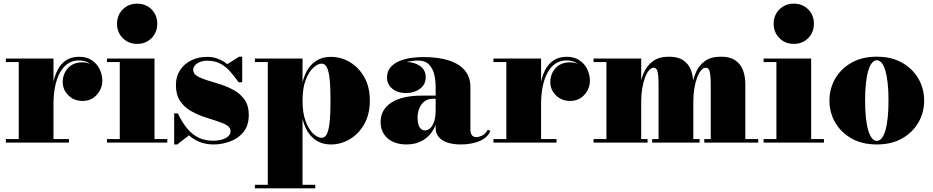

<svg xmlns="http://www.w3.org/2000/svg" viewBox="-20 -780 5101 1050"><path d="M261 -212Q261 -268 269 -315.2Q277 -362.5 294.8 -397Q312.5 -431.5 341.8 -450.5Q371 -469.5 413 -469.5Q454.5 -469.5 482.8 -450.2Q511 -431 525.2 -401Q539.5 -371 539.5 -339Q539.5 -295 509.2 -261.5Q479 -228 431.5 -228Q384.5 -228 353.8 -258.8Q323 -289.5 323 -330.5Q323 -375 351.2 -407Q379.5 -439 430.5 -439Q462 -439 486.5 -424.5Q511 -410 524.8 -387Q538.5 -364 538.5 -339H519Q519 -367 506.5 -392.2Q494 -417.5 469.8 -433.5Q445.5 -449.5 410.5 -449.5Q378 -449.5 352.5 -433Q327 -416.5 309.2 -385.2Q291.5 -354 282 -310Q272.5 -266 272.5 -212ZM272.5 -460V-19.5H357V0H12V-19.5H82.5V-440.5H12V-460Z M730 -540Q683 -540 651.5 -571.5Q620 -603 620 -650Q620 -697.5 651.5 -728.8Q683 -760 730 -760Q777.5 -760 808.8 -728.8Q840 -697.5 840 -650Q840 -603 808.8 -571.5Q777.5 -540 730 -540ZM825 -460V-19.5H895V0H565V-19.5H635V-440.5H565V-460Z M932.5 10V-160H952.5Q976.5 -109.5 1004.5 -76.2Q1032.5 -43 1066.8 -26.8Q1101 -10.5 1144 -10.5Q1174 -10.5 1195.8 -17.2Q1217.5 -24 1229.2 -35.8Q1241 -47.5 1241 -62.5Q1241 -83 1219.2 -95.8Q1197.5 -108.5 1163.5 -118.8Q1129.5 -129 1091.5 -142.2Q1053.5 -155.5 1019.2 -176Q985 -196.5 963.5 -230Q942 -263.5 942 -315Q942 -362 964.8 -396.5Q987.5 -431 1026.2 -450Q1065 -469 1112 -469Q1146.5 -469 1173.8 -458Q1201 -447 1223 -429L1287.5 -470H1304.5V-330H1285Q1262 -362.5 1238.5 -389.2Q1215 -416 1185 -432Q1155 -448 1112.5 -448Q1091.5 -448 1074.2 -441.2Q1057 -434.5 1046.8 -423.2Q1036.5 -412 1036.5 -398Q1036.5 -377 1058.5 -364Q1080.5 -351 1115.2 -340.5Q1150 -330 1188.8 -317.5Q1227.5 -305 1262 -285.2Q1296.5 -265.5 1318.5 -233.5Q1340.5 -201.5 1340.5 -152Q1340.5 -92.5 1310.8 -57Q1281 -21.5 1236.8 -5.8Q1192.5 10 1149 10Q1107.5 10 1074 -2.8Q1040.5 -15.5 1013.5 -40L949.5 10Z M1374 250V230.5H1444.5V-440.5H1374V-460H1634.5V-329Q1650.5 -396.5 1690.2 -432.8Q1730 -469 1790 -469Q1844.5 -469 1893 -440.5Q1941.5 -412 1972 -358.5Q2002.5 -305 2002.5 -230Q2002.5 -155 1972 -101.2Q1941.5 -47.5 1893 -18.8Q1844.5 10 1790 10Q1730.5 10 1690.5 -26.5Q1650.5 -63 1634.5 -131V230.5H1704V250ZM1739.5 -26.5Q1756.5 -26.5 1767 -46.2Q1777.5 -66 1782.5 -110.5Q1787.5 -155 1787.5 -230Q1787.5 -305 1782.5 -349.2Q1777.5 -393.5 1767 -412.8Q1756.5 -432 1739.5 -432Q1717.5 -432 1693 -409.5Q1668.5 -387 1651.5 -342.2Q1634.5 -297.5 1634.5 -230Q1634.5 -162 1651.5 -116.8Q1668.5 -71.5 1693 -49Q1717.5 -26.5 1739.5 -26.5Z M2499.5 10Q2458.5 10 2427.5 -0.2Q2396.5 -10.5 2379.5 -30.5Q2362.5 -50.5 2362.5 -80V-304.5Q2362.5 -340.5 2354.5 -373.5Q2346.5 -406.5 2325.5 -427.8Q2304.5 -449 2264.5 -449Q2245 -449 2220.5 -444.5Q2196 -440 2173.2 -429.2Q2150.5 -418.5 2135.8 -400.8Q2121 -383 2121 -356H2097.5Q2097.5 -393 2128 -417Q2158.5 -441 2201 -441Q2244.5 -441 2276.2 -419.8Q2308 -398.5 2308 -358Q2308 -317 2276 -294Q2244 -271 2201 -271Q2155.5 -271 2126 -294.5Q2096.5 -318 2096.5 -356Q2096.5 -388.5 2114.2 -410.2Q2132 -432 2161.2 -444.8Q2190.5 -457.5 2225.2 -462.8Q2260 -468 2294.5 -468Q2378 -468 2435.5 -449.2Q2493 -430.5 2522.8 -394Q2552.5 -357.5 2552.5 -304.5V-70Q2552.5 -53 2560.2 -41.5Q2568 -30 2586.5 -30Q2598.5 -30 2617 -38.8Q2635.5 -47.5 2647.5 -71L2661.5 -63.5Q2646 -26.5 2602 -8.2Q2558 10 2499.5 10ZM2204 10Q2139 10 2100.2 -23.2Q2061.5 -56.5 2061.5 -113.5Q2061.5 -180.5 2120.2 -218.8Q2179 -257 2285.5 -257H2409V-240H2349.5Q2318 -240 2299 -223.8Q2280 -207.5 2271.8 -184Q2263.5 -160.5 2263.5 -138Q2263.5 -115.5 2268 -99.8Q2272.5 -84 2281.8 -75.5Q2291 -67 2304.5 -67Q2319 -67 2332.2 -78.5Q2345.5 -90 2354 -115Q2362.5 -140 2362.5 -180.5H2376Q2376 -121 2354 -78.2Q2332 -35.5 2293.2 -12.8Q2254.5 10 2204 10Z M2927.5 -212Q2927.5 -268 2935.5 -315.2Q2943.5 -362.5 2961.2 -397Q2979 -431.5 3008.2 -450.5Q3037.5 -469.5 3079.5 -469.5Q3121 -469.5 3149.2 -450.2Q3177.5 -431 3191.8 -401Q3206 -371 3206 -339Q3206 -295 3175.8 -261.5Q3145.5 -228 3098 -228Q3051 -228 3020.2 -258.8Q2989.5 -289.5 2989.5 -330.5Q2989.5 -375 3017.8 -407Q3046 -439 3097 -439Q3128.5 -439 3153 -424.5Q3177.5 -410 3191.2 -387Q3205 -364 3205 -339H3185.5Q3185.5 -367 3173 -392.2Q3160.5 -417.5 3136.2 -433.5Q3112 -449.5 3077 -449.5Q3044.5 -449.5 3019 -433Q2993.5 -416.5 2975.8 -385.2Q2958 -354 2948.5 -310Q2939 -266 2939 -212ZM2939 -460V-19.5H3023.5V0H2678.5V-19.5H2749V-440.5H2678.5V-460Z M3486.5 -460V-19.5H3521.5V0H3226V-19.5H3296.5V-440.5H3226V-460ZM3771.5 -319.5V-19.5H3806V0H3546.5V-19.5H3581.5V-309.5Q3581.5 -351.5 3578.8 -373Q3576 -394.5 3569.8 -402Q3563.5 -409.5 3554 -409.5Q3541 -409.5 3529 -395.2Q3517 -381 3507.2 -355.2Q3497.5 -329.5 3492 -295.5Q3486.5 -261.5 3486.5 -222.5H3473Q3473 -261 3479 -304Q3485 -347 3502 -384.8Q3519 -422.5 3552 -446.2Q3585 -470 3638.5 -470Q3687 -470 3716.2 -450.5Q3745.5 -431 3758.5 -397Q3771.5 -363 3771.5 -319.5ZM4056 -319.5V-19.5H4126.5V0H3831.5V-19.5H3867V-309.5Q3867 -351.5 3864.2 -373Q3861.5 -394.5 3855.2 -402Q3849 -409.5 3839 -409.5Q3826 -409.5 3814 -395.2Q3802 -381 3792.2 -355.2Q3782.5 -329.5 3777 -295.5Q3771.5 -261.5 3771.5 -222.5H3759Q3759 -261 3764.2 -304Q3769.5 -347 3786 -384.8Q3802.5 -422.5 3835.2 -446.2Q3868 -470 3923 -470Q3971.5 -470 4000.5 -450.5Q4029.5 -431 4042.8 -397Q4056 -363 4056 -319.5Z M4321 -540Q4274 -540 4242.5 -571.5Q4211 -603 4211 -650Q4211 -697.5 4242.5 -728.8Q4274 -760 4321 -760Q4368.5 -760 4399.8 -728.8Q4431 -697.5 4431 -650Q4431 -603 4399.8 -571.5Q4368.5 -540 4321 -540ZM4416 -460V-19.5H4486V0H4156V-19.5H4226V-440.5H4156V-460Z M4775 10Q4694.5 10 4636.5 -23Q4578.5 -56 4547.2 -110.5Q4516 -165 4516 -230Q4516 -295 4547.2 -349.5Q4578.5 -404 4636.5 -437Q4694.5 -470 4775 -470Q4855.5 -470 4913.5 -437Q4971.5 -404 5002.8 -349.5Q5034 -295 5034 -230Q5034 -165 5002.8 -110.5Q4971.5 -56 4913.5 -23Q4855.5 10 4775 10ZM4775 -9.5Q4789.5 -9.5 4801.5 -23.8Q4813.5 -38 4821.8 -65.8Q4830 -93.5 4834.5 -134.8Q4839 -176 4839 -230Q4839 -284 4834.5 -325.2Q4830 -366.5 4821.8 -394.2Q4813.5 -422 4801.5 -436.2Q4789.5 -450.5 4775 -450.5Q4760.5 -450.5 4748.8 -436.2Q4737 -422 4728.5 -394.2Q4720 -366.5 4715.5 -325.2Q4711 -284 4711 -230Q4711 -176 4715.5 -134.8Q4720 -93.5 4728.5 -65.8Q4737 -38 4748.8 -23.8Q4760.5 -9.5 4775 -9.5Z"/></svg>

Font: Bodoni Moda 11pt Black
Style: Regular
Weight: 900
Designer: Owen Earl
Foundry: indestructible type
Version: Version 2.004